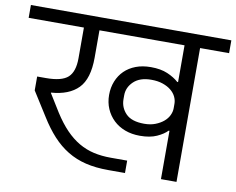

<svg xmlns="http://www.w3.org/2000/svg" viewBox="-97 -799 1107 900"><g transform="rotate(10 457.0 -348.5)"><path d="M471 1Q411 1 363.5 -10.5Q316 -22 276.5 -46Q237 -70 203.5 -106.5Q170 -143 139 -193L67 -307V-373H109Q184 -373 213.5 -400Q243 -427 243 -491V-637H-20V-698H934V-637H796V0H722V-230H718Q701 -212 669 -197.5Q637 -183 589 -183Q550 -183 518 -195Q486 -207 463 -229Q440 -251 427 -281Q414 -311 414 -347Q414 -382 426 -412Q438 -442 460 -463.5Q482 -485 513.5 -497Q545 -509 585 -509Q632 -509 664.5 -495Q697 -481 718 -462H722V-637H317V-507Q317 -406 273 -361Q229 -316 144 -310V-308L196 -224Q226 -177 256.5 -145.5Q287 -114 320.5 -94.5Q354 -75 391.5 -66.5Q429 -58 473 -58H551V1ZM599 -242Q629 -242 652 -251Q675 -260 691 -273.5Q707 -287 715 -304Q723 -321 723 -337V-359Q723 -376 715 -392.5Q707 -409 691 -422Q675 -435 651.5 -443Q628 -451 597 -451Q543 -451 513.5 -423Q484 -395 484 -357V-339Q484 -299 511.5 -270.5Q539 -242 599 -242Z"/></g></svg>

Font: IBM Plex Sans Devanagari
Style: Regular
Weight: 400
Designer: Mike Abbink, Paul van der Laan, Pieter van Rosmalen, Erin McLaughlin
Foundry: Bold Monday
Version: Version 1.1